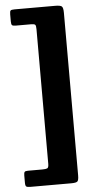

<svg xmlns="http://www.w3.org/2000/svg" viewBox="-61 -816 488 1002"><g transform="rotate(-5 182.5 -315.0)"><path d="M270.5 150H58Q41.5 150 35.8 146.5Q30 143 30 125.5V88.5Q30 74.5 33.5 69.8Q37 65 51.5 65H126.5Q145 65 152.5 61.5Q160 58 160 38.5V-667Q160 -685 155.8 -690Q151.5 -695 133.5 -695H55.5Q39.5 -695 34.8 -699Q30 -703 30 -719.5V-756Q30 -772 34.2 -776Q38.5 -780 54.5 -780H267.5Q293.5 -780 301.8 -773.8Q310 -767.5 310 -739V111.5Q310 136.5 303.5 143.2Q297 150 270.5 150Z"/></g></svg>

Font: Besley*
Style: Bold
Weight: 700
Designer: Owen Earl
Foundry: indestructible type*
Version: Version 2.000; ttfautohint (v1.8.3)